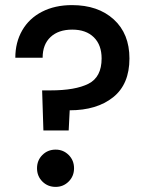

<svg xmlns="http://www.w3.org/2000/svg" viewBox="-20 -725 578 752"><path d="M487 -496Q487 -395 423 -344Q359 -293 253 -293L249 -214H150L145 -371H178Q275 -371 326.5 -397Q378 -423 378 -496Q378 -549 347.5 -579Q317 -609 263 -609Q209 -609 178 -580Q147 -551 147 -499H40Q40 -559 67 -606Q94 -653 144.5 -679Q195 -705 262 -705Q364 -705 425.5 -649Q487 -593 487 -496ZM125 -66Q125 -97 146 -118Q167 -139 198 -139Q228 -139 249 -118Q270 -97 270 -66Q270 -35 249 -14Q228 7 198 7Q167 7 146 -14Q125 -35 125 -66Z"/></svg>

Font: Poppins-Tabular Medium
Style: Regular
Weight: 500
Designer: Ninad Kale (Devanagari), Jonny Pinhorn (Latin)
Foundry: Indian Type Foundry
Version: Version 4.004